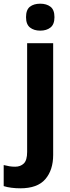

<svg xmlns="http://www.w3.org/2000/svg" viewBox="-75 -780 380 1040"><path d="M66 -687Q66 -727 87 -743.5Q108 -760 143 -760Q177 -760 198.5 -743.5Q220 -727 220 -687Q220 -648 198.5 -631Q177 -614 143 -614Q109 -614 87.5 -631Q66 -648 66 -687ZM35 240Q11 240 -13 237Q-37 234 -55 228V114Q-39 118 -24.5 120.5Q-10 123 7 123Q36 123 54 105.5Q72 88 72 43V-546H213V59Q213 141 170.5 190.5Q128 240 35 240Z"/></svg>

Font: Noto Sans Gujarati UI SemiCondensed
Style: Bold
Weight: 700
Width: 4
Designer: Jelle Bosma - Monotype Design Team, Universal Thirst
Foundry: Monotype Imaging Inc.
Version: Version 2.106; ttfautohint (v1.8.4.7-5d5b)